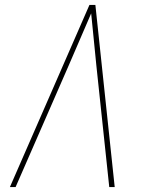

<svg xmlns="http://www.w3.org/2000/svg" viewBox="-20 -755 616 775"><path d="M20 0H43L257 -490Q280 -543 302.5 -595.5Q325 -648 348 -701Q353 -648 358.5 -595.5Q364 -543 369 -490L421 0H443L365 -735H341Z"/></svg>

Font: Iosevka Sparkle Thin Oblique
Style: Regular
Weight: 100
Italic angle: -9°
Designer: Belleve Invis
Foundry: Belleve Invis
Version: Version 4.5.0; ttfautohint (v1.8.3)